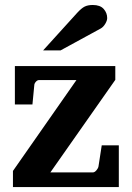

<svg xmlns="http://www.w3.org/2000/svg" viewBox="-20 -754 531 774"><path d="M459 0H32.2V-64.9L288.1 -431.2H137.2Q130.4 -431.2 124.3 -424.1Q118.2 -417 118.2 -410.2L110.8 -333H40V-487.8H444.8V-432.1L183.1 -59.1H355Q361.3 -59.1 368.4 -67.1Q375.5 -75.2 377 -83L390.1 -168H459ZM412.1 -681.2Q412.1 -670.9 404.3 -658Q396.5 -645 386.2 -639.2L224.1 -550.8H153.8L291 -702.1Q308.1 -720.7 321 -727.3Q334 -733.9 354 -733.9Q383.8 -733.9 397.9 -718Q412.1 -702.1 412.1 -681.2Z"/></svg>

Font: Veleka
Style: Bold
Weight: 700
Designer: Stefan Peev, Context Ltd, 2016; SIL International, 1997-2014.
Foundry: Stefan Peev, Context Ltd, 2016
Version: Version 1.000